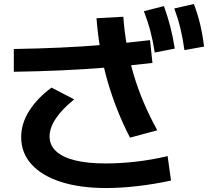

<svg xmlns="http://www.w3.org/2000/svg" viewBox="-20 -875 1040 955"><path d="M507.7 60.3Q378 60.3 283 29.7Q188 -1 136.7 -57.7Q85.3 -114.3 85.3 -193.3Q85.3 -259.7 124.7 -322.7Q164 -385.7 236.4 -439.3L349 -380.7Q288.6 -332 257.6 -285.5Q226.6 -239 226.6 -196.3Q226.6 -153.3 258.6 -123.1Q290.6 -93 352.8 -77.5Q415 -62 505 -62Q578.3 -62 657.7 -71.1Q737 -80.3 813.7 -98.6L830.7 23Q748 41 664.7 50.6Q581.3 60.3 507.7 60.3ZM48.7 -631.3Q171.3 -633.3 281 -638.3Q390.7 -643.3 498.7 -652.1Q606.7 -661 726.3 -675.3L738.3 -562Q617.3 -547.7 507.2 -538.9Q397 -530 285.3 -525Q173.7 -520 48.7 -518ZM626.7 -190.3Q591 -259.3 562.9 -330.7Q534.7 -402 513.5 -476.3Q492.4 -550.7 479.2 -627.7Q466 -704.7 460 -784.3L593.3 -791.7Q599 -715.3 611.8 -643.5Q624.6 -571.7 645.3 -502.3Q666 -433 695 -364.8Q724 -296.7 762.3 -227ZM749.7 -613.7Q741 -670.7 728.2 -719.5Q715.4 -768.3 695.7 -819.3L795.4 -844.7Q813.7 -793.7 826.9 -743.2Q840 -692.7 849.3 -633.3ZM897.4 -625.7Q889.4 -684 877.5 -732.8Q865.7 -781.7 847 -833L944.3 -855Q963.7 -804.3 975.7 -753.5Q987.7 -702.7 995 -643.3Z"/></svg>

Font: M PLUS 2 Thin
Style: Regular
Weight: 100
Designer: Coji Morishita
Foundry: UNDERFOREST DESIGN
Version: Version 1.001